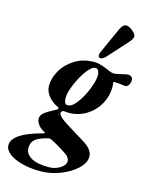

<svg xmlns="http://www.w3.org/2000/svg" viewBox="-245 -790 908 1168"><g transform="rotate(15 208.5 -206.0)"><path d="M-103 187Q-103 111 86 62Q91 60 91.5 57.5Q92 55 88 53Q66 43 49.5 23Q33 3 33 -17Q33 -39 54 -55.5Q75 -72 120 -95Q134 -103 134 -108Q134 -112 124 -117Q92 -131 67 -161Q42 -191 42 -228Q42 -273 69 -321.5Q96 -370 148.5 -403.5Q201 -437 274 -437Q302 -437 346 -419Q355 -415 373.5 -407.5Q392 -400 400 -400Q418 -400 454 -409Q478 -416 493 -416Q502 -416 511 -409.5Q520 -403 520 -388Q520 -370 511.5 -357.5Q503 -345 491 -345Q478 -345 463 -348Q457 -348 445.5 -349.5Q434 -351 425 -351Q412 -351 415 -340Q417 -332 417 -315Q417 -261 389 -210.5Q361 -160 311 -129Q261 -98 199 -98Q191 -98 179 -99.5Q167 -101 163 -99Q159 -97 156 -92.5Q153 -88 153 -85Q153 -67 191 -41Q217 -23 264 5Q307 31 338 51Q391 86 391 128Q391 167 351.5 204.5Q312 242 250 266Q188 290 123 290Q61 290 9.5 276.5Q-42 263 -72.5 239Q-103 215 -103 187ZM313 -364Q313 -383 306 -393.5Q299 -404 288 -404Q265 -404 234.5 -363Q204 -322 181.5 -268Q159 -214 159 -183Q159 -143 178 -141Q205 -137 236.5 -177.5Q268 -218 290.5 -274Q313 -330 313 -364ZM271 188Q271 178 263.5 166.5Q256 155 245 148Q222 132 190.5 113.5Q159 95 140 86Q134 83 127 83Q123 83 109 87Q61 100 40 119Q19 138 19 172Q19 207 55.5 230Q92 253 168 253Q206 253 238 234Q270 215 271 188ZM287 -485Q287 -495 291 -503L364 -665Q373 -685 382 -693.5Q391 -702 403 -702Q420 -702 443 -683Q466 -664 466 -650Q466 -634 443 -609L332 -486Q315 -469 301 -469Q287 -469 287 -485Z"/></g></svg>

Font: EB Garamond ExtraBold
Style: Italic
Weight: 800
Italic angle: -17.2°
Designer: Georg Duffner and Octavio Pardo
Foundry: Georg Duffner
Version: Version 1.000